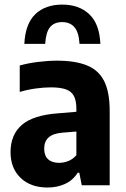

<svg xmlns="http://www.w3.org/2000/svg" viewBox="-20 -826 560 856"><path d="M192 10Q116.5 10 71.8 -33Q27 -76 27 -147.5Q27 -225.5 77.5 -269.2Q128 -313 241.5 -321L343 -329.5L361.5 -243L258 -234.5Q216 -231 196.5 -213Q177 -195 177 -163.5Q177 -132 194.5 -116Q212 -100 243.5 -100Q263 -100 283.2 -107.5Q303.5 -115 320.5 -134V-340.5Q320.5 -377 309.5 -398Q298.5 -419 273.2 -427.8Q248 -436.5 206.5 -436.5Q176.5 -436.5 139.5 -431.5Q102.5 -426.5 68 -416V-534Q105.5 -544.5 150.2 -550Q195 -555.5 234.5 -555.5Q315.5 -555.5 367.5 -534.5Q419.5 -513.5 444.2 -464.8Q469 -416 469 -332V0H344.5L333.5 -56H326.5Q304.5 -21.5 269.5 -5.8Q234.5 10 192 10ZM88.5 -630.5Q93 -720 137.5 -762.8Q182 -805.5 257.5 -805.5Q332 -805.5 377.8 -762.8Q423.5 -720 427.5 -630.5H334.5Q331.5 -682 311.8 -704.8Q292 -727.5 257.5 -727.5Q221.5 -727.5 203 -704.8Q184.5 -682 181.5 -630.5Z"/></svg>

Font: Encode Sans SemiCondensed
Style: Bold
Weight: 700
Width: 4
Designer: Multiple Designers
Foundry: Impallari Type
Version: Version 3.002